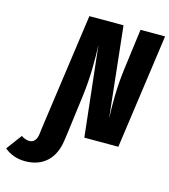

<svg xmlns="http://www.w3.org/2000/svg" viewBox="-304 -798 991 1124"><g transform="rotate(15 191.5 -236.0)"><path d="M407.2 -694.8H556.2L459 0H252.9L191.9 -547.9Q195.3 -487.3 193.6 -403.6Q191.9 -319.8 181.2 -233.9L150.9 0L144 48.8Q131.8 132.8 82 178Q32.2 223.1 -47.9 223.1Q-119.6 223.1 -172.9 179.2L-103 85Q-77.1 102.1 -53.2 102.1Q-33.7 102.1 -21.2 87.4Q-8.8 72.8 -5.9 45.9L0 0L97.2 -694.8H304.2L363.8 -146Q360.8 -218.3 362.5 -289.6Q364.3 -360.8 374 -440.9Z"/></g></svg>

Font: Fira Sans Compressed ExtraBold
Style: Italic
Weight: 800
Width: 3
Italic angle: -8°
Designer: Carrois Corporate & Edenspiekermann AG
Foundry: Carrois Corporate GbR & Edenspiekermann AG
Version: Version 4.203;PS 004.203;hotconv 1.0.88;makeotf.lib2.5.64775